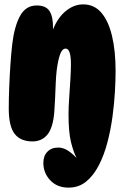

<svg xmlns="http://www.w3.org/2000/svg" viewBox="-20 -647 568 877"><path d="M293 210Q241 210 209.5 176.5Q178 143 178 97Q178 65 196.5 46Q215 27 246 27Q266 27 285.5 38Q305 49 330 75Q316 49 304.5 3Q293 -43 293 -125Q293 -157 296 -199.5Q299 -242 301.5 -284Q304 -326 304 -353Q304 -425 280 -425Q264 -425 254.5 -399Q245 -373 239 -326Q236 -302 234.5 -266Q233 -230 231.5 -194.5Q230 -159 228 -135Q222 -63 196.5 -32Q171 -1 128 -1Q74 -1 47 -35.5Q20 -70 20 -152Q20 -194 22 -246Q24 -298 27.5 -350.5Q31 -403 36 -446Q46 -528 72 -575Q98 -622 148 -622Q190 -622 206.5 -596Q223 -570 222 -519V-512Q244 -567 281 -597Q318 -627 360 -627Q410 -627 442.5 -589.5Q475 -552 491.5 -483.5Q508 -415 508 -322Q508 -283 505 -229Q502 -175 494 -115.5Q486 -56 471 2Q456 60 432 107Q408 154 374 182Q340 210 293 210Z"/></svg>

Font: DynaPuff Condensed
Style: Bold
Weight: 700
Width: 3
Designer: Toshi Omagari, Jennifer Daniel
Foundry: Google Fonts
Version: Version 2.000; ttfautohint (v1.8.4.7-5d5b)